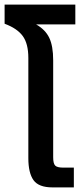

<svg xmlns="http://www.w3.org/2000/svg" viewBox="-22 -814 357 834"><path d="M206.1 0Q146 0 123.5 -31.5Q101.1 -63 101.1 -127V-562Q101.1 -624.5 76.7 -657.7Q52.2 -690.9 -2 -710.9V-793.9H305.2V-708H134.8Q174.8 -685.5 191.9 -649.9Q209 -614.3 209 -551.8V-130.9Q209 -104 217.5 -95Q226.1 -85.9 252.9 -85.9H298.8V0Z"/></svg>

Font: Kanit
Style: Regular
Weight: 400
Designer: Katatrad Team
Foundry: CadsonDemak
Version: Version 1.000;PS 001.000;hotconv 1.0.88;makeotf.lib2.5.64775